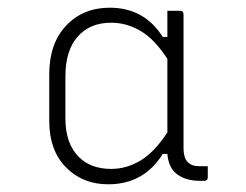

<svg xmlns="http://www.w3.org/2000/svg" viewBox="-20 -778 640 499"><path d="M261 -299Q195 -299 151.5 -343Q108 -387 108 -464V-585Q108 -665 152 -711.5Q196 -758 265 -758Q355 -758 403 -682H415V-750H448Q457 -750 457 -740V-392Q457 -346 498 -346H520V-317Q520 -308 511 -308H500Q464 -308 441 -324.5Q418 -341 415 -378H403Q354 -299 261 -299ZM185 -370Q216 -339 269 -339Q309 -339 345.5 -361Q382 -383 415 -434V-625Q382 -676 345.5 -697.5Q309 -719 269 -719Q214 -719 182 -683Q150 -647 150 -579V-470Q150 -405 185 -370Z"/></svg>

Font: Recursive Mn Lnr St Lt
Style: Regular
Weight: 300
Monospace: yes
Version: Version 1.079;hotconv 1.0.112;makeotfexe 2.5.65598; ttfautoh